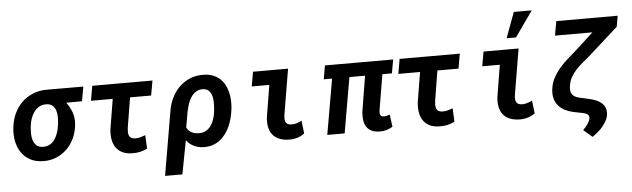

<svg xmlns="http://www.w3.org/2000/svg" viewBox="-57 -1033 4809 1461"><g transform="rotate(-5 2347.5 -303.0)"><path d="M570.3 -418 450.2 -417Q477.5 -379.4 492.2 -338.6Q506.8 -297.9 502.9 -250.5L502 -239.7Q496.1 -186.5 474.4 -140.4Q452.6 -94.2 417.7 -60.3Q382.8 -26.4 336.2 -7.3Q289.6 11.7 234.4 10.3Q177.2 8.8 136.5 -13.7Q95.7 -36.1 70.8 -73Q45.9 -109.9 36.1 -157.5Q26.4 -205.1 31.7 -257.3L32.7 -268.1Q39.6 -324.2 62 -372.1Q84.5 -419.9 120.6 -454.6Q156.7 -489.3 204.8 -509Q252.9 -528.8 311 -528.8L589.8 -528.3ZM164.6 -255.9Q162.1 -231.4 162.4 -204.3Q162.6 -177.2 170.4 -153.8Q178.2 -130.4 195.6 -114.7Q212.9 -99.1 244.6 -98.1Q266.6 -97.7 283.9 -104.2Q301.3 -110.8 314.9 -122.8Q328.6 -134.8 338.6 -151.1Q348.6 -167.5 355.7 -185.5Q362.8 -203.6 366.9 -222.7Q371.1 -241.7 373.5 -259.8L374.5 -270Q377 -292.5 376.5 -318.1Q376 -343.8 368.7 -365.7Q361.3 -387.7 344.7 -402.6Q328.1 -417.5 298.8 -418.5Q266.6 -419.4 243.2 -406Q219.7 -392.6 203.6 -370.6Q187.5 -348.6 178.2 -321Q168.9 -293.5 165.5 -266.1Z M1098.1 -415.5H937L899.4 -185.1Q897.5 -167.5 897.7 -152.3Q897.9 -137.2 903.3 -125.7Q908.7 -114.3 919.9 -107.7Q931.2 -101.1 951.2 -101.1Q971.7 -101.1 990.2 -106.4Q1008.8 -111.8 1027.3 -118.7L1032.2 -15.6Q1004.4 -1.5 975.8 4.6Q947.3 10.7 916 9.8Q871.1 8.8 840.8 -6.3Q810.5 -21.5 792.5 -47.9Q774.4 -74.2 768.6 -109.6Q762.7 -145 767.1 -187L804.7 -415.5H638.7L658.2 -528.3H1118.2Z M1696.8 -252.4Q1692.9 -220.2 1684.3 -188Q1675.8 -155.8 1662.1 -126.2Q1648.4 -96.7 1629.4 -71.3Q1610.4 -45.9 1585.7 -27.3Q1561 -8.8 1530.3 1.5Q1499.5 11.7 1462.4 10.7Q1422.9 9.8 1389.2 -5.9Q1355.5 -21.5 1331.5 -53.7L1282.7 203.1H1150.4L1233.4 -281.2Q1241.2 -335.4 1264.2 -382.8Q1287.1 -430.2 1322.5 -465.3Q1357.9 -500.5 1405.5 -520Q1453.1 -539.6 1510.7 -538.1Q1549.3 -537.1 1579.1 -525.6Q1608.9 -514.2 1631.1 -494.9Q1653.3 -475.6 1667.7 -449.5Q1682.1 -423.3 1690.2 -393.1Q1698.2 -362.8 1700 -329.6Q1701.7 -296.4 1698.2 -263.2ZM1565.9 -262.7Q1567.4 -277.3 1568.4 -295.2Q1569.3 -313 1568.4 -331.1Q1567.4 -349.1 1563.5 -366.5Q1559.6 -383.8 1551.3 -397.5Q1543 -411.1 1529.3 -419.7Q1515.6 -428.2 1495.1 -429.2Q1463.4 -430.2 1440.9 -415.3Q1418.5 -400.4 1403.1 -377.2Q1387.7 -354 1378.7 -325.9Q1369.6 -297.9 1364.7 -272.5L1360.8 -269H1363.8L1342.8 -150.4Q1356 -122.6 1380.1 -110.6Q1404.3 -98.6 1435.1 -98.1Q1467.3 -97.2 1490.5 -111.1Q1513.7 -125 1529.1 -147.2Q1544.4 -169.4 1553 -197.3Q1561.5 -225.1 1564.9 -252.4Z M1886.2 -528.3H2153.8L2094.7 -175.3Q2092.8 -158.2 2094 -144.8Q2095.2 -131.3 2100.8 -122.1Q2106.4 -112.8 2117.7 -107.9Q2128.9 -103 2147 -103Q2167.5 -103.5 2185.5 -109.6Q2203.6 -115.7 2221.2 -125L2232.9 -25.9Q2205.6 -6.3 2176.5 2.2Q2147.5 10.7 2114.3 10.3Q2070.8 9.3 2039.8 -3.7Q2008.8 -16.6 1989.7 -40.3Q1970.7 -64 1963.6 -97.7Q1956.5 -131.3 1960.9 -173.3L2001 -417.5H1866.7Z M2938 -423.8H2865.2L2820.3 -156.2Q2819.3 -145.5 2818.8 -135.7Q2818.4 -126 2821 -118.7Q2823.7 -111.3 2830.3 -106.9Q2836.9 -102.5 2850.1 -102.5Q2861.8 -102.5 2872.3 -105.5Q2882.8 -108.4 2894 -112.8L2906.7 -18.6Q2882.8 -4.4 2858.2 2.7Q2833.5 9.8 2805.7 8.8Q2769 8.3 2744.9 -3.9Q2720.7 -16.1 2707 -37.1Q2693.4 -58.1 2689.2 -86.7Q2685.1 -115.2 2688 -149.4L2732.9 -423.8H2613.3L2540 0H2407.2L2481 -423.8H2417.5L2435.5 -528.3H2956.5Z M3445.8 -415.5H3284.7L3247.1 -185.1Q3245.1 -167.5 3245.4 -152.3Q3245.6 -137.2 3251 -125.7Q3256.3 -114.3 3267.6 -107.7Q3278.8 -101.1 3298.8 -101.1Q3319.3 -101.1 3337.9 -106.4Q3356.4 -111.8 3375 -118.7L3379.9 -15.6Q3352.1 -1.5 3323.5 4.6Q3294.9 10.7 3263.7 9.8Q3218.8 8.8 3188.5 -6.3Q3158.2 -21.5 3140.1 -47.9Q3122.1 -74.2 3116.2 -109.6Q3110.4 -145 3114.7 -187L3152.3 -415.5H2986.3L3005.9 -528.3H3465.8Z M3647 -528.3H3914.6L3855.5 -175.3Q3853.5 -158.2 3854.7 -144.8Q3856 -131.3 3861.6 -122.1Q3867.2 -112.8 3878.4 -107.9Q3889.6 -103 3907.7 -103Q3928.2 -103.5 3946.3 -109.6Q3964.4 -115.7 3981.9 -125L3993.7 -25.9Q3966.3 -6.3 3937.3 2.2Q3908.2 10.7 3875 10.3Q3831.5 9.3 3800.5 -3.7Q3769.5 -16.6 3750.5 -40.3Q3731.4 -64 3724.4 -97.7Q3717.3 -131.3 3721.7 -173.3L3761.7 -417.5H3627.4ZM3902.8 -808.6H4039.6L3902.3 -613.8H3830.6Z M4687.5 -710.9 4672.9 -627.9 4445.3 -423.8Q4418.5 -400.9 4391.1 -378.4Q4363.8 -356 4340.3 -330.6Q4316.9 -305.2 4300.3 -275.4Q4283.7 -245.6 4278.8 -208Q4273.4 -170.4 4286.9 -148.4Q4300.3 -126.5 4337.4 -116.7L4421.9 -97.7Q4445.8 -91.8 4468 -82.8Q4490.2 -73.7 4507.3 -59.8Q4524.4 -45.9 4533.9 -25.9Q4543.5 -5.9 4542 22.5Q4540.5 48.8 4528.3 73Q4516.1 97.2 4498.3 118.9Q4480.5 140.6 4459 158.7Q4437.5 176.8 4417 190.4L4350.1 133.3Q4358.4 124.5 4367.2 115Q4376 105.5 4383.8 94.7Q4391.6 84 4397.2 72.8Q4402.8 61.5 4405.3 48.8Q4407.2 38.6 4404.5 31.2Q4401.9 23.9 4396.5 18.8Q4391.1 13.7 4383.1 10.5Q4375 7.3 4365.7 4.9L4287.6 -10.7Q4252.4 -18.6 4223.9 -33.2Q4195.3 -47.9 4176 -70.1Q4156.7 -92.3 4147.7 -121.8Q4138.7 -151.4 4142.1 -189Q4146.5 -237.8 4167.5 -278.3Q4188.5 -318.8 4218.5 -354Q4248.5 -389.2 4284.2 -420.4Q4319.8 -451.7 4354 -481L4484.9 -601.6H4199.2L4218.8 -710.9Z"/></g></svg>

Font: Roboto Mono
Style: Bold Italic
Weight: 700
Designer: Google
Version: Version 2.000985; 2015; ttfautohint (v1.3)